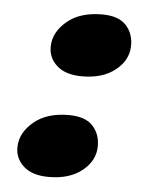

<svg xmlns="http://www.w3.org/2000/svg" viewBox="-42 -504 442 551"><g transform="rotate(5 179.0 -229.0)"><path d="M118.5 10Q70.5 10 45.5 -12.8Q20.5 -35.5 21.5 -68.5Q22.5 -109 59.8 -140.5Q97 -172 160.5 -172Q208.5 -172 230.2 -148Q252 -124 251 -88Q250 -47.5 213.8 -18.8Q177.5 10 118.5 10ZM188.5 -286Q140.5 -286 115.5 -308.8Q90.5 -331.5 91.5 -364.5Q92.5 -405 129.8 -436.5Q167 -468 230.5 -468Q278.5 -468 300.2 -444Q322 -420 321 -384Q320 -343.5 283.8 -314.8Q247.5 -286 188.5 -286Z"/></g></svg>

Font: Fraunces 9pt SuperSoft
Style: Bold Italic
Weight: 700
Italic angle: -16°
Version: Version 1.000;[b76b70a41]